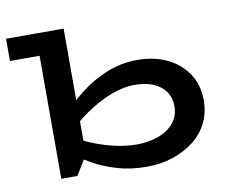

<svg xmlns="http://www.w3.org/2000/svg" viewBox="-77 -783 1062 893"><g transform="rotate(-10 454.0 -336.0)"><path d="M5 -581V-686H262V-581ZM589 -483Q666 -483 727 -454.5Q788 -426 824.5 -372.5Q861 -319 861 -244Q861 -186 837 -138Q813 -90 769.5 -56.5Q726 -23 669.5 -4.5Q613 14 547 14Q470 14 407 -5Q344 -24 294.5 -52Q245 -80 208 -105V-195Q248 -169 299.5 -146.5Q351 -124 408.5 -110Q466 -96 522 -96Q568 -97 604.5 -107.5Q641 -118 667.5 -137Q694 -156 708 -182.5Q722 -209 722 -240Q722 -281 702 -310Q682 -339 645 -355Q608 -371 555 -371Q502 -371 441.5 -347.5Q381 -324 320 -281.5Q259 -239 206 -181V-275Q256 -334 316 -381Q376 -428 444.5 -455.5Q513 -483 589 -483ZM145 0V-686H277V-91L221 0Z"/></g></svg>

Font: BioRhyme SemiExpanded
Style: Bold
Weight: 700
Width: 6
Designer: Aoife Mooney
Foundry: Aoife Mooney Type
Version: Version 1.600;gftools[0.9.33]